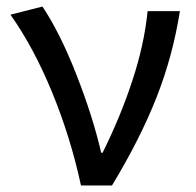

<svg xmlns="http://www.w3.org/2000/svg" viewBox="-20 -568 599 588"><path d="M12 -523 110 -548Q164 -467 214 -339.5Q264 -212 290 -100H294Q348 -208 385 -320Q422 -432 432 -534H531Q509 -396 459.5 -270Q410 -144 323 0H228Q196 -148 139.5 -285.5Q83 -423 12 -523Z"/></svg>

Font: Nebula Sans Medium
Style: Regular
Weight: 500
Designer: Paul D. Hunt for Adobe (as Source Sans)
Foundry: Nebula Entertainment & Broadcasting LLC
Version: Version 1.010